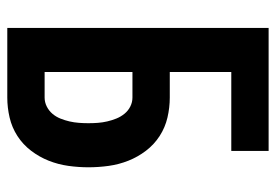

<svg xmlns="http://www.w3.org/2000/svg" viewBox="-138 -638 775 540"><g transform="rotate(90 250.0 -367.5)"><path d="M58 0V-735H404V-630H182V-457H254Q282 -457 310 -450.5Q338 -444 362 -428.5Q386 -413 403.5 -390Q421 -367 431.5 -340.5Q442 -314 446 -285.5Q450 -257 450 -228Q450 -200 446 -171.5Q442 -143 431.5 -116.5Q421 -90 403.5 -67Q386 -44 362 -28.5Q338 -13 310 -6.5Q282 0 254 0ZM254 -105Q267 -105 279 -111Q291 -117 299.5 -127Q308 -137 313 -149.5Q318 -162 321 -175Q324 -188 325 -201.5Q326 -215 326 -228Q326 -242 325 -255Q324 -268 321 -281Q318 -294 313 -306.5Q308 -319 299.5 -329.5Q291 -340 279 -346Q267 -352 254 -352H182V-105Z"/></g></svg>

Font: Iosevka Extrabold
Style: Regular
Weight: 800
Monospace: yes
Designer: Belleve Invis
Foundry: Belleve Invis
Version: Version 32.5.0; ttfautohint (v1.8.4)